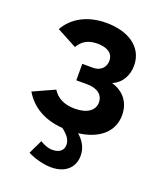

<svg xmlns="http://www.w3.org/2000/svg" viewBox="-136 -621 768 911"><g transform="rotate(20 248.0 -166.0)"><path d="M463 -146C463 -208 430 -255 366 -274C415 -294 436 -341 436 -387C436 -481 354 -533 244 -533C150 -533 78 -494 41 -428L142 -374C161 -408 191 -426 237 -426C292 -426 318 -403 318 -369C318 -335 294 -311 257 -311H202V-228H256C311 -228 339 -202 339 -166C339 -126 304 -99 241 -99C186 -99 150 -119 128 -154L20 -105C58 -41 122 0 217 7C247 29 263 51 263 76C263 105 242 121 208 121C186 121 166 113 145 100L111 171C152 191 195 201 231 201C305 201 344 158 344 102C344 61 325 31 296 5C395 -7 463 -60 463 -146Z"/></g></svg>

Font: FIGSv2-sans-serif
Style: Bold
Weight: 700
Designer: Matt McInerney, Pablo Impallari, Rodrigo Fuenzalida,Mirko Velimirovic
Foundry: Matt McInerney, Pablo Impallari, Rodrigo Fuenzalida
Version: Version 4.021;hotconv 1.0.109;makeotfexe 2.5.65596